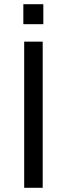

<svg xmlns="http://www.w3.org/2000/svg" viewBox="-20 -893 320 913"><path d="M95 0V-695H183V0ZM91 -778V-873H186V-778Z"/></svg>

Font: Coval
Style: Light
Weight: 300
Foundry: Context Ltd
Version: Version 001.000